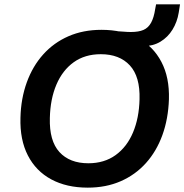

<svg xmlns="http://www.w3.org/2000/svg" viewBox="-20 -852 847 882"><path d="M383 10Q286 10 215.5 -28Q145 -66 108 -138Q71 -210 74 -311Q76 -399 103 -473.5Q130 -548 178.5 -602Q227 -656 294.5 -685.5Q362 -715 446 -715Q544 -715 614 -677Q684 -639 721.5 -567.5Q759 -496 756 -396Q753 -306 726 -231.5Q699 -157 650.5 -103Q602 -49 534.5 -19.5Q467 10 383 10ZM386 -102Q459 -102 511 -139.5Q563 -177 591 -243.5Q619 -310 621 -396Q624 -500 576.5 -551.5Q529 -603 443 -603Q370 -603 318.5 -566Q267 -529 239 -463Q211 -397 209 -310Q206 -205 253 -153.5Q300 -102 386 -102ZM546 -640 511 -709Q533 -708 549 -706.5Q565 -705 581 -705Q617 -705 639 -714.5Q661 -724 674 -747.5Q687 -771 693 -811L697 -832H807L801 -794Q794 -751 772.5 -716Q751 -681 717 -660.5Q683 -640 639 -640Z"/></svg>

Font: Nunito Sans 11pt
Style: Bold Italic
Weight: 700
Italic angle: -9°
Version: Version 3.101;gftools[0.9.27]